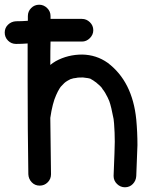

<svg xmlns="http://www.w3.org/2000/svg" viewBox="-40 -776 666 813"><path d="M128 10Q108 10 94.5 -4Q81 -18 80 -38Q77 -226 77 -433V-592Q53 -590 28 -590Q8 -590 -6 -604Q-20 -618 -20 -638Q-20 -658 -6 -671.5Q8 -685 28 -686Q53 -686 78 -688V-708Q78 -728 92 -742Q106 -756 126 -756Q145 -756 159.5 -742Q174 -728 174 -708V-696H307Q326 -696 340.5 -682Q355 -668 355 -648Q355 -629 340.5 -614.5Q326 -600 307 -600H174Q173 -568 173 -501Q184 -510 196 -517Q247 -545 308 -545Q368 -544 416 -510Q521 -431 537 -270Q542 -216 542 -162Q542 -147 537 -31Q536 -11 522.5 3Q509 17 489 17Q470 17 455.5 3Q441 -11 441 -31Q446 -151 446 -176Q446 -215 443 -253L441 -272Q431 -325 423 -347Q421 -351 420.5 -353Q420 -355 419 -356L416 -363Q405 -386 394 -399Q392 -406 369 -425L366 -428H365Q355 -436 347 -440L342 -443Q330 -446 326 -446L311 -448Q287 -448 283 -446Q273 -446 256 -440V-439H255Q245 -434 238 -429Q237 -429 232 -424Q218 -410 218 -409.5Q218 -409 216 -407Q214 -405 212 -401Q204 -388 199 -376L198 -374Q182 -339 173 -277L176 -38Q176 -18 162 -4Q148 10 128 10Z"/></svg>

Font: Bad Comic
Style: Regular
Weight: 400
Designer: GGBotNet
Foundry: f0n7
Version: 0.9